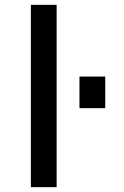

<svg xmlns="http://www.w3.org/2000/svg" viewBox="-20 -770 511 790"><path d="M307 -325V-455H413V-325ZM107 0V-750H213V0Z"/></svg>

Font: M PLUS 1p Medium
Style: Regular
Weight: 500
Version: Version 1.062